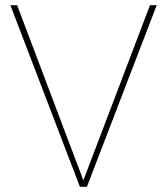

<svg xmlns="http://www.w3.org/2000/svg" viewBox="-20 -720 644 740"><path d="M288 0 20 -700H46L282 -76Q295 -43 301 -25Q305 -34 309.5 -46Q314 -58 320 -74L558 -700H584L315 0Z"/></svg>

Font: Lexend Thin
Style: Regular
Weight: 100
Designer: Bonnie Shaver-Troup, Thomas Jockin
Foundry: Lexend
Version: Version 1.007; ttfautohint (v1.8.3)